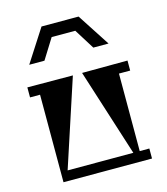

<svg xmlns="http://www.w3.org/2000/svg" viewBox="-112 -840 804 926"><g transform="rotate(-15 290.0 -376.5)"><path d="M397 -590 334 -691H216L153 -590H77L182 -753H367L473 -590ZM540 -437H484V-50H532V0H90V-437H40V-487L267 -486L124 -50H452L313 -486L540 -487Z"/></g></svg>

Font: Chokokutai
Style: Regular
Weight: 400
Designer: 108号,108go
Foundry: Font Zone 108
Version: Version 1.000; ttfautohint (v1.8.3)